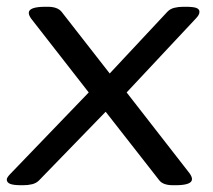

<svg xmlns="http://www.w3.org/2000/svg" viewBox="-30 -545 630 567"><path d="M33 2Q10 2 0 -2Q-10 -6 -10 -15Q-10 -21 2 -33L232 -272L62 -490Q55 -500 55 -507Q55 -525 104 -525H111Q140 -525 152 -510L294 -328L465 -511Q473 -519 485 -522Q497 -525 512 -525H518Q541 -525 550 -521.5Q559 -518 559 -510Q559 -505 556 -500Q553 -495 548 -490L344 -272L530 -33Q537 -23 537 -16Q537 2 488 2H481Q451 2 440 -13L282 -215L85 -12Q77 -4 65 -1Q53 2 38 2Z"/></svg>

Font: Asap Expanded Expanded Regular
Style: Italic
Weight: 400
Width: 7
Italic angle: -6°
Designer: Pablo Cosgaya
Foundry: Omnibus-Type
Version: Version 3.001; ttfautohint (v1.8.4.7-5d5b)